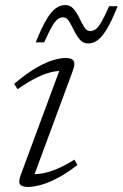

<svg xmlns="http://www.w3.org/2000/svg" viewBox="-20 -730 486 760"><path d="M63 -40 221.5 -468 235.5 -449.5Q214.5 -451 188 -445.5Q161.5 -440 127.5 -423.8Q93.5 -407.5 49.5 -377L36 -398Q85 -439.5 123.8 -461.8Q162.5 -484 191.2 -492.2Q220 -500.5 238.5 -500.5Q264.5 -500.5 271.5 -489Q278.5 -477.5 268.5 -450.5L109 -19.5L95 -41Q115.5 -39 141.8 -42.8Q168 -46.5 200.8 -59.5Q233.5 -72.5 274.5 -98L286.5 -77Q241 -42 204 -23.2Q167 -4.5 138.8 2.8Q110.5 10 91 10Q66 10 59 -0.5Q52 -11 63 -40ZM445.5 -705.5Q422 -646 402.5 -614.2Q383 -582.5 365.5 -570.2Q348 -558 329 -558Q308.5 -558 295.5 -573.8Q282.5 -589.5 272.8 -609.8Q263 -630 253.5 -645.8Q244 -661.5 230 -661.5Q219 -661.5 208.8 -654.2Q198.5 -647 186.2 -626Q174 -605 155 -562.5H121.5Q145.5 -622.5 164.8 -654.2Q184 -686 201.8 -698Q219.5 -710 238 -710Q258.5 -710 271.5 -694.5Q284.5 -679 294.2 -658.5Q304 -638 313.5 -622.5Q323 -607 337 -607Q348 -607 358.2 -614Q368.5 -621 381 -642.2Q393.5 -663.5 412 -705.5Z"/></svg>

Font: Newsreader 9pt Light
Style: Italic
Weight: 300
Italic angle: -17°
Designer: Hugues Gentile
Foundry: Production Type
Version: Version 1.003